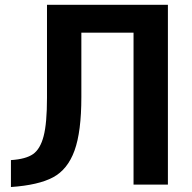

<svg xmlns="http://www.w3.org/2000/svg" viewBox="-20 -750 780 780"><path d="M662.1 0H522.5V-617.2H310.5V-355.5Q310.5 -214.8 282.7 -138.2Q254.9 -61.5 195.8 -29.8Q136.7 2 24.4 9.8V-99.6Q85 -103.5 114.3 -124Q143.6 -144.5 157.2 -196.8Q170.9 -249 170.9 -352.5V-730.5H662.1Z"/></svg>

Font: Mgen+ 1c bold
Style: Bold
Weight: 700
Designer: [Source Han Sans]
Ryoko NISHIZUKA  (kana & ideographs); Paul D. Hunt (Latin, Greek & Cyrillic); Wenlong ZHANG  (bopomofo
Version: Version 1.059.20150602